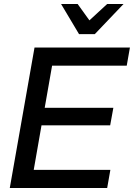

<svg xmlns="http://www.w3.org/2000/svg" viewBox="-20 -942 671 962"><path d="M188 -314H532L548 -402H204L241 -613H615L631 -704H153L29 0H517L533 -91H149ZM517 -922 428 -840 369 -922H286L376 -771H455L599 -922Z"/></svg>

Font: Geom
Style: Italic
Weight: 400
Italic angle: -10°
Version: Version 1.102